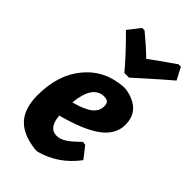

<svg xmlns="http://www.w3.org/2000/svg" viewBox="-227 -797 877 877"><g transform="rotate(45 211.0 -359.0)"><path d="M391 -728 422 -669Q397 -649 259 -525H229Q172 -593 95 -669L141 -728H156Q216 -679 254 -641Q278 -660 376 -728ZM378 -111Q310 -19 202 10H187Q101 0 60.5 -44.5Q20 -89 20 -174Q20 -306 90 -389Q160 -472 276 -478L290 -477Q400 -457 400 -361Q400 -299 341.5 -255Q283 -211 156 -177Q163 -103 212 -103Q234 -103 257 -117Q280 -131 318 -169L335 -166ZM240 -384Q168 -384 156 -262Q217 -278 244.5 -299.5Q272 -321 272 -352Q272 -369 264.5 -376.5Q257 -384 240 -384Z"/></g></svg>

Font: Alegreya Sans SC ExtraBold
Style: Italic
Weight: 800
Italic angle: -7°
Designer: Juan Pablo del Peral
Foundry: Huerta Tipografica
Version: Version 2.007